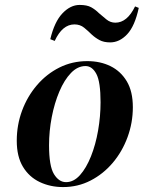

<svg xmlns="http://www.w3.org/2000/svg" viewBox="-20 -744 583 779"><path d="M236 15Q184 15 141 -5.5Q98 -26 73 -67.5Q48 -109 48 -173Q48 -237 69.5 -295Q91 -353 130 -398.5Q169 -444 221 -470Q273 -496 334 -496Q387 -496 428.5 -475.5Q470 -455 494.5 -414Q519 -373 519 -309Q519 -246 497.5 -187.5Q476 -129 437.5 -83.5Q399 -38 347.5 -11.5Q296 15 236 15ZM248 -5Q279 -5 304.5 -33.5Q330 -62 349 -109.5Q368 -157 378 -214.5Q388 -272 388 -329Q388 -412 371 -444Q354 -476 327 -476Q295 -476 268 -448Q241 -420 221 -373Q201 -326 190 -269Q179 -212 179 -155Q179 -70 199 -37.5Q219 -5 248 -5ZM184 -585Q201 -656 233.5 -690Q266 -724 303 -724Q333 -724 350 -714.5Q367 -705 381 -691Q396 -678 412 -665Q428 -652 448 -652Q496 -652 528 -718L543 -712Q527 -638 496 -605Q465 -572 427 -572Q401 -572 383.5 -581.5Q366 -591 352 -604Q338 -618 321.5 -631.5Q305 -645 282 -645Q233 -645 202 -578Z"/></svg>

Font: DM Serif Display
Style: Italic
Weight: 400
Italic angle: -12°
Designer: Colophon Foundry, Frank Grießhammer
Foundry: Colophon Foundry
Version: Version 5.100; ttfautohint (v1.8.2)